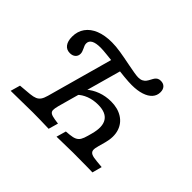

<svg xmlns="http://www.w3.org/2000/svg" viewBox="-133 -839 1055 1055"><g transform="rotate(45 394.5 -311.5)"><path d="M70.8 -449.1Q70.8 -490.4 92.2 -520.4Q113.6 -550.4 153.3 -566.4Q192.9 -582.3 248 -582.3Q279.1 -582.3 316.3 -576.3Q353.4 -570.3 403.7 -560.1Q429.5 -555 452.2 -551.2Q474.8 -547.4 486.4 -547.4Q503.2 -547.4 514 -553.1Q524.8 -558.8 530.8 -566.7Q536.9 -574.5 544.1 -588.4Q549.9 -600 554.8 -606.7Q559.7 -613.4 567.5 -618Q575.3 -622.6 587.6 -622.6Q607.9 -622.6 619.3 -610.4Q630.7 -598.1 630.7 -577Q630.7 -550.9 613.9 -532Q597.2 -513.1 565.5 -502.9Q533.8 -492.6 490.1 -492.6Q467.4 -492.6 429.8 -496.2Q392.1 -499.9 347.4 -506.2Q311.1 -510.3 276.7 -513.9Q242.4 -517.6 225.1 -517.6Q188.9 -517.6 170.4 -507.6Q151.9 -497.6 151.9 -477.7Q151.9 -470.4 154.8 -462.3Q157.6 -454.2 161.7 -446.9Q165 -439.5 167.9 -431.7Q170.8 -423.9 170.8 -415.8Q170.8 -398 158.6 -387.1Q146.4 -376.3 126.1 -376.3Q99.8 -376.3 85.3 -395.5Q70.8 -414.8 70.8 -449.1ZM321.4 -538.1 399.4 -526.3 308.8 -201.6H228ZM42.8 0 59 -56.5 130.9 -62.8Q155 -65.3 169 -71.3Q182.9 -77.2 191.7 -89.7Q200.5 -102.2 207 -125.8L228 -201.6H308.8L287.8 -125.8Q281.3 -101.4 282 -89.2Q282.7 -77.1 292.6 -70.7Q302.5 -64.3 327 -60.4L354 -56.5L337.9 0Q263.6 -2.4 214.6 -2.4H212.7H212.3Q169.4 -2.4 42.8 0ZM610.5 -167.7 599.2 -126.6Q592 -102.1 593.8 -89.2Q595.7 -76.3 608.7 -69.9Q621.7 -63.5 651 -61.1L692.7 -57.2L677.4 -0.7Q660.7 -1.6 641.8 -1.6Q585.2 -2.4 528.6 -2.4H524.9H524.8Q486.5 -2.4 399.2 0L415.3 -56.5L443 -58.9Q467.6 -61.3 481.4 -68.1Q495.3 -74.8 503.2 -88.1Q511.2 -101.4 517.7 -125.8L524.1 -149.2Q542.7 -216.9 520.4 -251.6Q498.2 -286.3 436.2 -286.3Q399.1 -286.3 367.2 -274.2Q335.4 -262.1 315.2 -241.1L330.6 -296.8Q358.6 -321.8 395.7 -335.5Q432.9 -349.2 475 -349.2Q526.3 -349.2 562.5 -326.6Q598.7 -304.1 611.9 -263Q625.1 -221.8 610.5 -167.7Z"/></g></svg>

Font: Playfair Micro SmCond SmLight
Style: Italic
Weight: 360
Width: 4
Italic angle: -15.6°
Designer: Claus Eggers Sørensen
Foundry: Claus Eggers Sørensen
Version: Version 2.203;Glyphs 3.3 (3326)